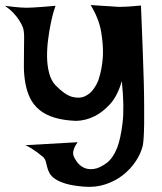

<svg xmlns="http://www.w3.org/2000/svg" viewBox="-55 -522 644 764"><path d="M-35.2 -499Q-15.6 -496.1 -0.5 -494.6Q14.6 -493.2 26.4 -492.2Q39.1 -491.2 50.8 -491.2Q61.5 -491.2 78.1 -492.2Q91.8 -493.2 113.8 -494.6Q135.7 -496.1 166 -499Q164.1 -495.1 158.2 -475.1Q152.3 -455.1 146.5 -426.3Q140.6 -397.5 136.2 -362.8Q131.8 -328.1 132.3 -294.4Q132.8 -260.7 140.6 -231Q148.4 -201.2 166 -182.6Q203.1 -144.5 231.9 -136.7Q260.7 -128.9 282.2 -138.7Q303.7 -148.4 317.4 -168Q331.1 -187.5 336.9 -204.1Q351.6 -249 354.5 -298.8Q356.4 -341.8 347.7 -394.5Q338.9 -447.3 305.7 -502Q331.1 -500 349.6 -499Q368.2 -498 381.8 -497.1Q397.5 -496.1 409.2 -495.1Q419.9 -494.1 434.6 -495.1Q447.3 -495.1 465.3 -496.6Q483.4 -498 505.9 -500Q509.8 -404.3 512.7 -329.6Q515.6 -254.9 517.1 -197.8Q518.6 -140.6 518.6 -99.1Q518.6 -57.6 518.6 -29.3Q517.6 38.1 512.7 59.6Q504.9 89.8 484.9 120.1Q464.8 150.4 434.6 174.3Q404.3 198.2 364.7 211.4Q325.2 224.6 278.3 220.7Q232.4 216.8 205.6 208.5Q178.7 200.2 163.6 189.5Q148.4 178.7 142.1 167Q135.7 155.3 132.8 143.1Q129.9 130.9 127 120.1Q124 109.4 115.2 101.6Q104.5 92.8 92.8 84Q82 76.2 69.8 68.4Q57.6 60.5 45.9 55.7L253.9 43.9Q245.1 55.7 241.2 65.4Q237.3 75.2 236.3 82Q235.4 90.8 237.3 96.7Q241.2 108.4 251.5 122.6Q261.7 136.7 278.3 145Q294.9 153.3 317.9 150.4Q340.8 147.5 370.1 126Q394.5 107.4 411.1 66.4Q424.8 31.2 432.6 -32.2Q440.4 -95.7 429.7 -199.2Q412.1 -138.7 381.8 -106.4Q351.6 -74.2 321.3 -59.6Q286.1 -42 248 -41Q197.3 -43 161.1 -54.2Q125 -65.4 101.6 -85Q78.1 -104.5 64.9 -131.3Q51.8 -158.2 45.9 -191.4Q40 -224.6 40 -258.3Q40 -292 40.5 -321.3Q41 -350.6 41 -374.5Q41 -398.4 36.1 -413.1Q30.3 -427.7 20.5 -442.4Q12.7 -455.1 -1.5 -470.2Q-15.6 -485.4 -35.2 -499Z"/></svg>

Font: Irish Grover
Style: Regular
Weight: 400
Designer: Squid
Foundry: Font Diner, Inc DBA Sideshow
Version: Version 1.000